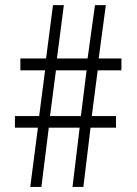

<svg xmlns="http://www.w3.org/2000/svg" viewBox="-20 -739 540 759"><path d="M99.6 0 129.9 -234.4H39.1V-280.3H134.8L158.2 -460.9H60.5V-507.8H162.1L189.5 -718.8H232.4L205.1 -507.8H326.2L355.5 -718.8H398.4L370.1 -507.8H460V-460.9H366.2L342.8 -280.3H438.5V-234.4H337.9L309.6 0H266.6L294.9 -234.4H172.9L143.6 0ZM177.7 -280.3H299.8L322.3 -460.9H201.2Z"/></svg>

Font: GenEi Gothic M Light
Style: Regular
Weight: 300
Designer: o_tamon (Modified); [Source Han Sans]
Ryoko NISHIZUKA  (kana & ideographs); Paul D. Hunt (Latin, Greek & Cyrillic); Wenl
Version: Version 1.1a;Original Version 1.004